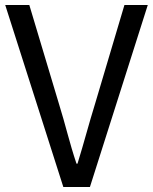

<svg xmlns="http://www.w3.org/2000/svg" viewBox="-20 -753 615 773"><path d="M98 -733H1L235 0H342L575 -733H481L363 -336C336 -249 319 -181 292 -94H288C259 -180 244 -250 217 -336Z"/></svg>

Font: Spoqa Han Sans Neo
Style: Regular
Weight: 400
Designer: [Spoqa Han Sans Neo] Dong-huui Kim ___ Younghwa Kang ___ Yujin Lee ___ [Noto Sans] Ryoko NISHIZUKA ____ (kana & ideograp
Foundry: Spoqa (http://www.spoqa-han-sans.com)
Version: Version 1.100;hotconv 1.0.109;makeotfexe 2.5.65596